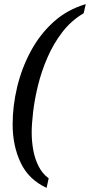

<svg xmlns="http://www.w3.org/2000/svg" viewBox="-20 -779 434 927"><path d="M205 128Q118 88 79.5 6Q41 -76 41 -178Q41 -268 63 -359.5Q85 -451 129 -532.5Q173 -614 239 -673.5Q305 -733 394 -759L384 -715Q324 -680 281 -624Q238 -568 209 -501Q180 -434 163.5 -366.5Q147 -299 140 -239.5Q133 -180 133 -139Q133 -97 140.5 -55Q148 -13 166 23Q184 59 215 82Z"/></svg>

Font: Noto Serif Tamil SemiCondensed
Style: Italic
Weight: 400
Width: 4
Italic angle: -12°
Designer: Indian Type Foundry, Tom Grace, and the Monotype Design Team
Foundry: Monotype Imaging Inc.
Version: Version 2.003; ttfautohint (v1.8.4.7-5d5b)